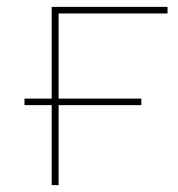

<svg xmlns="http://www.w3.org/2000/svg" viewBox="-20 -537 515 557"><path d="M51 -232V-251H390V-232ZM130 0V-517H466V-498H142L150 -506V0Z"/></svg>

Font: Montserrat Thin
Style: Regular
Weight: 100
Designer: Julieta Ulanovsky
Foundry: Julieta Ulanovsky
Version: Version 9.000